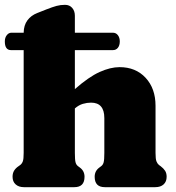

<svg xmlns="http://www.w3.org/2000/svg" viewBox="-23 -775 729 795"><path d="M-3 -603.5Q-3 -619 5 -629.2Q13 -639.5 24 -639.5H75Q75.5 -670.5 90.5 -690.8Q105.5 -711 131 -721L169 -736Q194.5 -746 211 -750.5Q227.5 -755 246 -755Q265 -755 276 -742.2Q287 -729.5 287 -710V-639.5H444.5Q457.5 -639.5 465.2 -629.2Q473 -619 473 -603.5Q473 -587 465.2 -577.2Q457.5 -567.5 444.5 -567.5H287V-406Q344.5 -456.5 389.2 -476.8Q434 -497 472 -497Q539 -497 580 -452.8Q621 -408.5 621 -337V-142Q621 -116.5 624.8 -107Q628.5 -97.5 635 -92L642 -87Q654 -78 660.5 -68Q667 -58 667 -43Q667 -23 654.5 -11.5Q642 0 620 0H411Q369 0 369 -43Q369 -67 388 -81L396 -87Q403.5 -92.5 406.2 -103Q409 -113.5 409 -142V-286Q409 -350 354 -350Q337.5 -350 320.2 -345Q303 -340 287 -326V-142Q287 -113.5 289.8 -103Q292.5 -92.5 300 -87L308 -81Q327 -67 327 -43Q327 0 285 0H76Q54.5 0 41.8 -11.5Q29 -23 29 -43Q29 -58 35.5 -68.5Q42 -79 54 -87L61 -92Q68 -97.5 71.5 -107Q75 -116.5 75 -142V-567.5H22.5Q-3 -567.5 -3 -603.5Z"/></svg>

Font: Fraunces 9pt S100 Black
Style: Regular
Weight: 900
Version: Version 1.000; ttfautohint (v1.8.3)